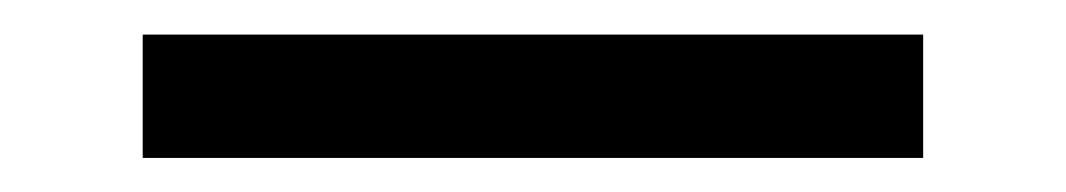

<svg xmlns="http://www.w3.org/2000/svg" viewBox="-20 -312 616 111"><path d="M62.5 -220.7V-292H513.7V-220.7Z"/></svg>

Font: Kay Pho Du SemiBold
Style: Regular
Weight: 600
Designer: Victor Gaultney, Khu Oo Reh
Foundry: SIL International
Version: Version 3.000